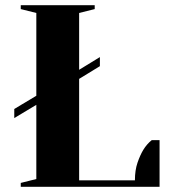

<svg xmlns="http://www.w3.org/2000/svg" viewBox="-20 -720 660 740"><path d="M345 -700V-685L285 -670V-451L365 -500V-465L285 -416V-25H500Q500 -64 510 -93Q520 -122 532 -142Q546 -165 565 -180H595V0H60V-15L120 -30V-316L35 -265V-300L120 -351V-670L60 -685V-700Z"/></svg>

Font: Yeseva One
Style: Regular
Weight: 400
Designer: Jovanny Lemonad
Foundry: Jovanny Lemonad
Version: Version 2.001; ttfautohint (v0.91) -l 8 -r 50 -G 200 -x 0 -w